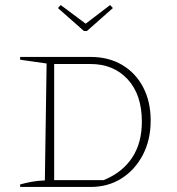

<svg xmlns="http://www.w3.org/2000/svg" viewBox="-20 -742 703 762"><path d="M340 -516Q411 -516 464.5 -484.5Q518 -453 548 -396Q578 -339 578 -264Q578 -187 547 -127.5Q516 -68 462.5 -34Q409 0 339 0H60V-10Q81 -16 105.5 -20.5Q130 -25 158 -26L165 -490L60 -505V-516ZM391 -27Q465 -57 504 -115.5Q543 -174 543 -259Q543 -366 487 -427Q431 -488 339 -488H195V-27ZM313 -619 210 -710 221 -722 320 -648 417 -722 428 -710 325 -619Z"/></svg>

Font: Piazzolla SC Thin
Style: Regular
Weight: 100
Designer: Juan Pablo del Peral
Foundry: Huerta Tipografica
Version: Version 1.330